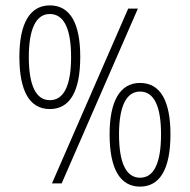

<svg xmlns="http://www.w3.org/2000/svg" viewBox="-20 -774 705 713"><path d="M165 -369C238 -369 278 -432 278 -563C278 -685 242 -754 165 -754C91 -754 52 -687 52 -563C52 -434 91 -369 165 -369ZM173 -93H209L492 -742H456ZM165 -402C114 -402 87 -456 87 -562C87 -667 114 -722 165 -722C218 -722 244 -666 244 -562C244 -456 217 -402 165 -402ZM500 -81C573 -81 613 -145 613 -275C613 -397 577 -466 500 -466C426 -466 387 -399 387 -275C387 -147 426 -81 500 -81ZM500 -114C449 -114 422 -168 422 -275C422 -379 449 -434 500 -434C553 -434 578 -378 578 -275C578 -169 552 -114 500 -114Z"/></svg>

Font: Noto Sans Telugu UI Condensed ExtraLight
Style: Regular
Weight: 200
Width: 3
Designer: Jelle Bosma - Monotype Design Team
Foundry: Monotype Imaging Inc.
Version: Version 2.005